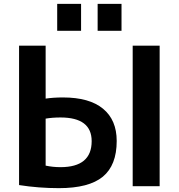

<svg xmlns="http://www.w3.org/2000/svg" viewBox="-20 -967 928 997"><path d="M487 -807V-947H611V-807ZM277 -807V-947H401V-807ZM669 0V-730H809V0ZM79 -730H217V-455Q258 -461 307 -461Q444 -461 515 -402.5Q586 -344 586 -235Q586 -109 514 -49.5Q442 10 286 10Q181 10 79 -6ZM217 -351V-107Q254 -99 294 -99Q456 -99 456 -234Q456 -357 294 -357Q252 -357 217 -351Z"/></svg>

Font: Mplus 1p Bold
Style: Bold
Weight: 700
Version: Version 1.061